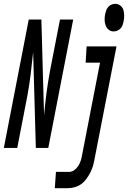

<svg xmlns="http://www.w3.org/2000/svg" viewBox="-69 -772 668 1002"><path d="M-49 0 81 -670H147L155 -380L161 -170Q166 -228 173.5 -286Q181 -344 192 -402L244 -670H313L183 0H118L104 -500Q98 -442 91 -384Q84 -326 73 -268L21 0ZM524 -608Q509 -608 498 -617Q487 -626 482 -640Q477 -654 477 -669.5Q477 -685 480 -700Q482 -709 485.5 -718.5Q489 -728 496 -736Q503 -744 513 -748Q523 -752 532 -752Q547 -752 559 -743Q571 -734 575 -720Q579 -706 579 -690.5Q579 -675 576 -660Q574 -651 571 -641.5Q568 -632 560.5 -624Q553 -616 543.5 -612Q534 -608 524 -608ZM217 210 223 125H292Q306 125 318.5 116Q331 107 339 94.5Q347 82 352 67.5Q357 53 359 39L453 -445H378L383 -530H539L425 55Q422 73 417 91Q412 109 403.5 126Q395 143 383.5 159.5Q372 176 356.5 187.5Q341 199 322.5 204.5Q304 210 286 210Z"/></svg>

Font: Lode Dark Term
Style: Bold Italic
Weight: 700
Italic angle: -11°
Monospace: yes
Designer: Belleve Invis
Foundry: Belleve Invis
Version: Version 29.2.0